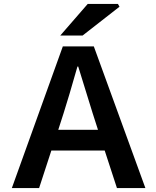

<svg xmlns="http://www.w3.org/2000/svg" viewBox="-20 -952 789 972"><path d="M298 -717H455L716 0H572L510 -190H240L178 0H40ZM424 -932H577L585 -918L398 -772H285ZM476 -295 449 -379 376 -615H372Q327 -457 302 -379L275 -295Z"/></svg>

Font: Nebula Sans Semibold
Style: Regular
Weight: 600
Designer: Paul D. Hunt for Adobe (as Source Sans)
Foundry: Nebula Entertainment & Broadcasting LLC
Version: Version 1.010